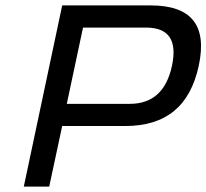

<svg xmlns="http://www.w3.org/2000/svg" viewBox="-20 -690 763 710"><path d="M537 -670H210L68 0H162L210 -224H443C594 -224 683 -298 715 -447C747 -596 688 -670 537 -670ZM227 -306 287 -588H520C604 -588 636 -541 616 -447C596 -353 544 -306 460 -306Z"/></svg>

Font: LT Wave Text Italic
Style: Regular
Weight: 400
Designer: Daniel Lyons
Version: Version 2.5 (Glyphs App)